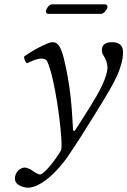

<svg xmlns="http://www.w3.org/2000/svg" viewBox="-20 -634 589 888"><path d="M353 0C372 -32 494 -219 522 -285C537 -320 549 -356 549 -392C549 -420 536 -439 497 -439C468 -439 451 -426 451 -402C451 -396 453 -386 456 -382C471 -359 477 -338 477 -322C477 -278 436 -203 402 -149C402 -149 350 -65 325 -28L318 -31C312 -147 305 -241 275 -365C261 -418 248 -439 223 -439C200 -439 126 -398 91 -372C92 -361 96 -349 104 -341C116 -347 149 -363 170 -363C183 -363 193 -360 198 -351C202 -343 208 -327 213 -309C244 -207 274 36 262 62C221 129 179 173 165 173C155 173 136 160 130 155C123 149 103 141 95 141C74 141 49 161 49 192C49 225 93 234 110 234C163 234 243 169 307 70ZM447 -570C460 -570 474 -588 477 -600C478 -606 475 -614 465 -614H220C209 -614 195 -597 193 -585C191 -578 194 -570 203 -570Z"/></svg>

Font: Libertinus Serif
Style: Italic
Weight: 400
Italic angle: -12°
Designer: Philipp H. Poll, Khaled Hosny
Foundry: Caleb Maclennan
Version: Version 7.050;RELEASE